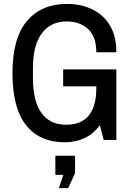

<svg xmlns="http://www.w3.org/2000/svg" viewBox="-20 -718 678 985"><path d="M313 12Q184 12 114 -75.5Q44 -163 44 -343Q44 -523 118.5 -610.5Q193 -698 324 -698Q395 -698 452.5 -670.5Q510 -643 543.5 -588Q577 -533 577 -450H474Q474 -531 431.5 -569.5Q389 -608 323 -608Q240 -608 194.5 -547Q149 -486 149 -368V-318Q149 -199 192.5 -138.5Q236 -78 320 -78Q397 -78 435.5 -125.5Q474 -173 474 -264V-315L517 -275H304V-362H577V0H512L492 -76Q460 -31 414 -9.5Q368 12 313 12ZM282 247 305 179H264V81H365V170L330 247Z"/></svg>

Font: Archivo Narrow Medium
Style: Regular
Weight: 500
Designer: Hector Gatti
Foundry: Omnibus-Type
Version: Version 3.002